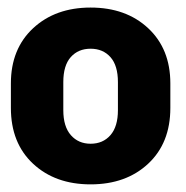

<svg xmlns="http://www.w3.org/2000/svg" viewBox="-20 -478 493 508"><path d="M8.8 -192.4Q8.8 -99.6 67.4 -44.9Q126 9.8 219.7 9.8Q313.5 9.8 372.1 -44.9Q430.7 -99.6 430.7 -192.4V-257.3Q430.7 -348.6 372.1 -403.3Q313.5 -458 219.7 -458Q126.5 -458 67.6 -403.3Q8.8 -348.6 8.8 -257.3ZM147.5 -260.7Q147.5 -304.7 167.2 -326.9Q187 -349.1 219.7 -349.1Q252.4 -349.1 272.2 -326.9Q292 -304.7 292 -260.7V-186.5Q292 -143.1 272.2 -120.4Q252.4 -97.7 219.7 -97.7Q187.5 -97.7 167.5 -120.4Q147.5 -143.1 147.5 -186.5Z"/></svg>

Font: Roboto Flex Super Cond Bold
Style: Regular
Weight: 700
Width: 3
Designer: Berlow after Robertson
Foundry: Google
Version: Version 3.000